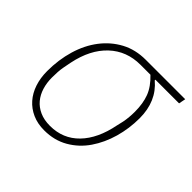

<svg xmlns="http://www.w3.org/2000/svg" viewBox="-130 -658 820 820"><g transform="rotate(45 279.5 -248.0)"><path d="M410 -477V-473Q479 -415 479 -313Q479 -251 462.5 -193Q446 -135 414.5 -89Q383 -43 335.5 -15.5Q288 12 227 12Q187 12 155.5 -2Q124 -16 102 -41Q80 -66 68.5 -100.5Q57 -135 57 -176Q57 -245 75 -305.5Q93 -366 127.5 -411Q162 -456 210.5 -482Q259 -508 321 -508H559L553 -477ZM320 -477Q237 -477 180 -423.5Q123 -370 103 -273L96 -237Q93 -221 92 -205Q91 -189 91 -171Q91 -139 99.5 -111.5Q108 -84 125 -63.5Q142 -43 168.5 -31Q195 -19 231 -19Q309 -19 361 -72.5Q413 -126 432 -223L439 -253Q442 -268 443.5 -285Q445 -302 445 -318Q445 -368 431 -405Q417 -442 380 -477Z"/></g></svg>

Font: IBM Plex Sans ExtLt
Style: Italic
Weight: 200
Italic angle: -11°
Designer: Mike Abbink, Paul van der Laan, Pieter van Rosmalen
Foundry: Bold Monday
Version: Version 3.005